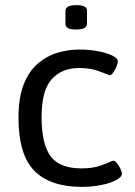

<svg xmlns="http://www.w3.org/2000/svg" viewBox="-20 -722 525 748"><path d="M289 -529Q328 -529 362 -522.5Q396 -516 417.5 -505.5Q439 -495 439 -483Q439 -475 433.5 -462Q428 -449 421 -439Q414 -429 407 -429Q406 -429 403 -430.5Q400 -432 396 -433Q382 -439 355 -448Q328 -457 287 -457Q221 -457 181.5 -413.5Q142 -370 142 -266Q142 -161 177 -113.5Q212 -66 297 -66Q339 -66 367.5 -75.5Q396 -85 410 -92Q414 -94 417 -95Q420 -96 421 -96Q428 -96 436 -86Q444 -76 449.5 -64Q455 -52 455 -45Q455 -36 443 -27Q431 -18 409.5 -10.5Q388 -3 359.5 1.5Q331 6 298 6Q176 6 114 -56.5Q52 -119 52 -264Q52 -342 72.5 -393.5Q93 -445 127.5 -474.5Q162 -504 204 -516.5Q246 -529 289 -529ZM279 -702Q319 -702 319 -680V-629Q319 -619 309 -613Q299 -607 275 -607Q235 -607 235 -629V-680Q235 -690 245 -696Q255 -702 279 -702Z"/></svg>

Font: Asap VF Beta
Style: Regular
Weight: 400
Designer: Pablo Cosgaya
Foundry: Pablo Cosgaya
Version: Version 1.007